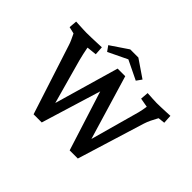

<svg xmlns="http://www.w3.org/2000/svg" viewBox="-169 -1136 1425 1425"><g transform="rotate(45 543.5 -424.0)"><path d="M312.3 0 134 -550Q128.2 -568.5 120.3 -585.6Q112.5 -602.7 102.8 -622.9Q93.1 -643 79.5 -669.6L145.2 -622.9L44.1 -646.5L49.1 -710Q66.8 -709 88.4 -708Q110 -707 130 -706Q150 -705 161.3 -705Q184.6 -705 213.3 -706Q241.9 -707 269.9 -708Q297.8 -709 319 -710L323.6 -641.5L197.9 -628.1L241 -666.3Q242.4 -651.3 246.5 -627.2Q250.6 -603.2 257 -575.9Q263.3 -548.5 269.7 -523.5L379.3 -128.2H353.9L513.4 -680.9H593.5L759 -128.2H732.6L853 -562.5Q856.7 -577.1 860.8 -597.9Q864.9 -618.7 867.5 -638.4Q870.1 -658.1 869.5 -668.3L913.9 -625.2L794.6 -646.5L799.6 -710Q825.1 -708.6 853.5 -706.8Q881.9 -705 898.5 -705Q919.4 -705 945.2 -706Q971.1 -707 995.7 -708Q1020.4 -709 1038.4 -710L1042.4 -641.5L939.9 -630.5L1009.4 -668.6Q1000.1 -655.3 986.5 -631.3Q972.9 -607.3 960.1 -580.4Q947.4 -553.5 940 -530.2L776.6 0H691L527.5 -515.1H555.5L397.9 0ZM672.1 -712.7 476.4 -807.6 510 -847.9H564.3L701.7 -754.1ZM370.8 -713.4 341.2 -754.7 479 -847.9H533.3L566.9 -807.6Z"/></g></svg>

Font: Andada Pro
Style: Regular
Weight: 400
Designer: Carolina Giovagnoli
Foundry: Huerta Tipografica
Version: Version 3.003